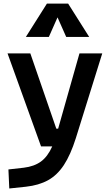

<svg xmlns="http://www.w3.org/2000/svg" viewBox="-20 -815 626 1069"><path d="M31.7 234.4 26.9 128.4 112.8 118.7Q169.9 111.8 207.5 84.7Q245.1 57.6 271 0H208.5L22 -517.6H148.9L293.5 -98.6H303.7L422.4 -517.6H549.3L402.3 -45.9Q373 46.9 335.7 103.8Q298.3 160.6 247.1 188.7Q195.8 216.8 124.5 224.6ZM124 -609.4 241.2 -794.9H359.4L476.6 -609.4H348.6L300.3 -718.3L252 -609.4Z"/></svg>

Font: CaskaydiaCove NF SemiBold
Style: Regular
Weight: 600
Designer: Aaron Bell
Foundry: Saja Typeworks
Version: Version 2111.001; VTT 6.35;Nerd Fonts 3.2.1